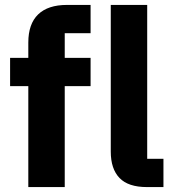

<svg xmlns="http://www.w3.org/2000/svg" viewBox="-20 -760 704 780"><path d="M95 -410H21V-525H95V-587Q95 -663 135 -701.5Q175 -740 252 -740H348V-625H243V-525H348V-410H243V0H95ZM577 0Q501 0 465.5 -37Q430 -74 430 -144V-740H578V-115H644V0Z"/></svg>

Font: IBM Plex Sans Hebrew
Style: Bold
Weight: 700
Designer: Mike Abbink, Paul van der Laan, Pieter van Rosmalen, Yanek Iontef
Foundry: Bold Monday
Version: Version 1.2